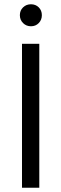

<svg xmlns="http://www.w3.org/2000/svg" viewBox="-20 -879 287 899"><path d="M161.5 -844.5Q176 -830 176 -808Q176 -786 161.5 -771Q147 -756 125 -756Q103 -756 88 -771Q73 -786 73 -808Q73 -830 88 -844.5Q103 -859 125 -859Q147 -859 161.5 -844.5ZM164 0H83V-674H164Z"/></svg>

Font: Hind Mysuru
Style: Regular
Weight: 400
Designer: Manushi Parikh, Hitesh Malaviya
Foundry: Indian Type Foundry
Version: Version 0.703;PS 1.0;hotconv 1.0.86;makeotf.lib2.5.63406